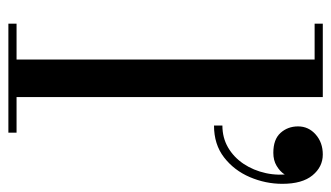

<svg xmlns="http://www.w3.org/2000/svg" viewBox="-186 -604 790 458"><g transform="rotate(90 209.0 -375.0)"><path d="M211.5 -750V-19.5H296.5V0H36.5V-19.5H122V-730.5H36.5V-750ZM279.5 -490.5V-510.5Q308.5 -510.5 331.8 -524Q355 -537.5 370.8 -561Q386.5 -584.5 393 -614.2Q399.5 -644 394.5 -677H401Q402.5 -668.5 395.5 -658Q388.5 -647.5 375.5 -639.8Q362.5 -632 344.5 -632Q312.5 -632 297 -649.2Q281.5 -666.5 281.5 -691Q281.5 -716 300.8 -733Q320 -750 348.5 -750Q378 -750 398.2 -725.5Q418.5 -701 418.5 -653.5Q418.5 -613.5 402.5 -576Q386.5 -538.5 355.5 -514.5Q324.5 -490.5 279.5 -490.5Z"/></g></svg>

Font: Bodoni Moda
Style: Regular
Weight: 400
Designer: Owen Earl
Foundry: indestructible type
Version: Version 2.005